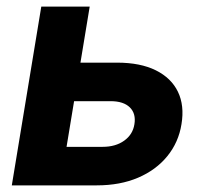

<svg xmlns="http://www.w3.org/2000/svg" viewBox="-20 -559 619 579"><path d="M171.9 -370.1H333Q403.3 -370.1 450 -346.9Q496.6 -323.7 516.6 -282.2Q536.6 -240.7 527.3 -184.6Q518.6 -129.9 484.6 -88.1Q450.7 -46.4 396.5 -23.2Q342.3 0 272 0H15.6L104.5 -539.1H250.5L180.7 -116.2H289.6Q328.6 -116.2 354.5 -134.8Q380.4 -153.3 385.3 -184.1Q390.6 -216.3 371.6 -235.1Q352.5 -253.9 313.5 -253.9H152.3Z"/></svg>

Font: Inter 18pt
Style: Bold Italic
Weight: 700
Italic angle: -9.3988°
Designer: Rasmus Andersson
Foundry: rsms
Version: Version 4.001;git-66647c0bb